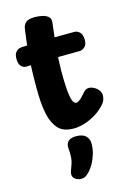

<svg xmlns="http://www.w3.org/2000/svg" viewBox="-145 -756 770 1132"><g transform="rotate(-15 240.5 -190.0)"><path d="M112.6 -635.9Q116.1 -659 131.7 -672.5Q147.3 -686 184.8 -686Q210 -686 232.8 -680.7Q255.6 -675.4 268.8 -662.9Q282 -650.4 278.4 -627.1Q272 -574.8 266.1 -519.3Q260.2 -463.8 257.2 -405.4Q254.2 -347 255.8 -285Q257.6 -220.7 263.1 -188.4Q268.6 -156.1 276.6 -145.4Q284.6 -134.8 292.9 -134.8Q301.9 -134.8 313.2 -143.6Q324.4 -152.3 334.8 -163.7Q345.2 -175.1 351.2 -182.1Q357.2 -189.1 365.5 -194.7Q373.8 -200.3 385.4 -200.3Q399.8 -200.3 416 -192Q432.2 -183.7 443.7 -169.4Q455.1 -155.1 455.1 -136.1Q455.1 -129.1 451.2 -112.6Q447.3 -96 423 -72Q396 -45.2 363.2 -27.2Q330.3 -9.2 298.4 -0.6Q266.4 8 240.6 8Q176.7 8 146.1 -25.2Q115.4 -58.3 102.1 -115.4Q92.8 -159.4 90.4 -201.2Q88.1 -243 88.1 -288Q88.1 -349 90.3 -405.8Q92.6 -462.6 98.2 -519.5Q103.8 -576.4 112.6 -635.9ZM64.4 -417Q45.4 -416 31.8 -430.8Q18.2 -445.7 18.2 -476.1Q18.2 -504.8 31.8 -519.1Q45.4 -533.4 64.4 -534.4Q90.4 -536.4 129.1 -537.9Q167.7 -539.4 212.3 -539.9Q256.9 -540.4 303 -540.9Q349.1 -541.4 390.1 -541.4Q407.1 -541.4 421.8 -527.1Q436.6 -512.8 436.8 -479Q436.8 -450.9 421.4 -437.4Q406.1 -424 390.1 -424Q348.1 -424 307.6 -423.5Q267.1 -423 227.3 -422.5Q187.4 -422 146.9 -420.5Q106.4 -419 64.4 -417ZM178 110.1Q176 86.1 191 70.7Q206 55.3 238.9 55.3Q279.6 55.3 297.8 73.4Q316.1 91.4 316.9 116.6Q317.9 150.3 308.2 182.8Q298.4 215.3 283.4 241.4Q268.3 267.6 252 283Q237.6 297 228.4 301.4Q219.2 305.9 204.4 305.9Q186.1 305.9 170.1 295.1Q154 284.3 154 266.2Q154 256.7 157.6 245.8Q161.1 234.9 166.9 220.2Q177.9 192.8 179.3 166.9Q180.8 141.1 178 110.1Z"/></g></svg>

Font: Playpen Sans
Style: Regular
Weight: 400
Designer: Laura Meseguer, Veronika Burian, José Scaglione, Kostas Bartsokas, Vera Evstafieva, Tom Grace, Yorlmar Campos
Foundry: TypeTogether
Version: Version 2.000